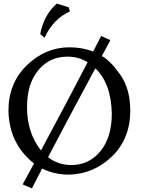

<svg xmlns="http://www.w3.org/2000/svg" viewBox="-20 -968 810 1075"><path d="M209.5 -126Q357.4 -400.9 470.7 -619.6Q420.4 -650.9 357.4 -650.9Q257.3 -650.9 194.3 -574.7Q131.3 -498.5 131.3 -369.1Q131.3 -223.6 209.5 -126ZM378.4 -43.9Q478.5 -43.9 542.2 -121.3Q606 -198.7 606 -332.5Q602.1 -502.4 513.7 -585.4Q349.6 -280.3 249 -87.9Q306.2 -43.9 378.4 -43.9ZM158.7 86.9 106.9 64.5 170.4 -52.7Q31.2 -162.6 27.3 -347.7Q27.3 -503.4 131.1 -603.3Q234.9 -703.1 368.7 -703.1Q441.9 -703.1 501.5 -679.2L546.4 -766.6L598.1 -743.2L550.3 -654.3Q598.6 -627.9 653.8 -549.3Q709 -470.7 709.5 -348.6Q709 -191.4 607.9 -93Q506.8 5.4 367.7 9.8Q283.2 9.8 215.8 -24.4ZM229.5 -756.8 205.1 -776.9Q225.6 -884.3 297.9 -947.8L363.8 -927.7L371.6 -904.3Q276.9 -861.3 229.5 -756.8Z"/></svg>

Font: Almanac
Style: Regular
Weight: 400
Designer: Eden's Almanac
Version: Version 3.501;March 28, 2021;FontCreator 13.0.0.2683 64-bit